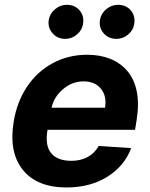

<svg xmlns="http://www.w3.org/2000/svg" viewBox="-20 -785 638 815"><path d="M262.1 10.7Q136.4 10.7 76.3 -64.8Q16.3 -140.3 38.4 -270.2Q52.2 -353.7 95.3 -417.8Q138.5 -481.9 204.5 -517.2Q270.6 -552.6 349.8 -552.6Q404.5 -552.6 447.8 -535.3Q491.1 -518.1 520.6 -483.5Q550.1 -448.9 560.5 -397Q571 -345.2 560 -275.6L553.3 -234H181.8L181.1 -230.1Q170.8 -166.5 197.6 -134.4Q224.4 -102.3 283.4 -102.3Q321.7 -102.3 351.9 -118.4Q382.1 -134.6 398.8 -165.5L536.9 -156.2Q507.5 -79.2 435 -34.3Q362.6 10.7 262.1 10.7ZM198.9 -327.8H425.8Q433.9 -376.8 408.6 -408.2Q383.2 -439.6 334.5 -439.6Q286.6 -439.6 247.7 -406.6Q208.8 -373.6 198.9 -327.8ZM474.4 -620Q440.3 -620 419.6 -644.2Q398.8 -668.3 404.5 -701.3Q409.1 -728 431.3 -746.3Q453.5 -764.6 481.2 -764.6Q515.3 -764.6 535.3 -740.8Q555.4 -717 549.7 -683.2Q545.8 -657 524 -638.5Q502.1 -620 474.4 -620ZM257.1 -620Q223.4 -620 202.6 -644.4Q181.8 -668.7 187.1 -701.3Q191.8 -728 214 -746.3Q236.2 -764.6 263.8 -764.6Q297.9 -764.6 318 -740.8Q338.1 -717 332.4 -683.2Q328.5 -657 306.6 -638.5Q284.8 -620 257.1 -620Z"/></svg>

Font: Karasuma Gothic
Style: Bold Italic
Weight: 700
Italic angle: 9.39998°
Designer: Rasmus Andersson / Ryoko Nishizuka
Foundry: Genbu
Version: Version 1.00